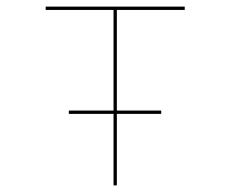

<svg xmlns="http://www.w3.org/2000/svg" viewBox="-20 -650 696 580"><path d="M467 -306H333V-90H323V-306H188V-316H323V-620H118V-630H538V-620H333V-316H467Z"/></svg>

Font: Bungee Hairline
Style: Regular
Weight: 400
Designer: David Jonathan Ross
Foundry: David Jonathan Ross
Version: Version 1.000;PS 1.0;hotconv 1.0.72;makeotf.lib2.5.5900